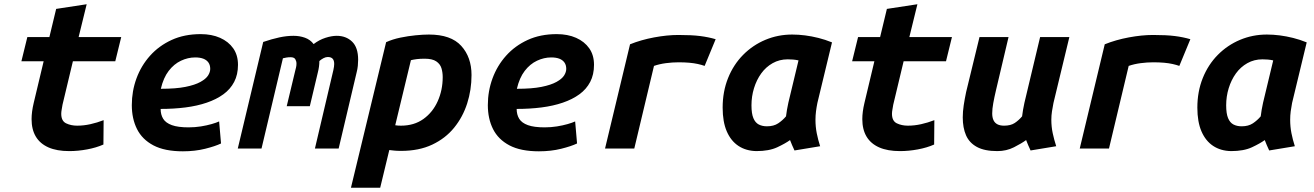

<svg xmlns="http://www.w3.org/2000/svg" viewBox="-20 -701 6200 906"><path d="M307 12Q248 12 208.5 -5.5Q169 -23 149 -56.5Q129 -90 129 -139Q129 -156 131.5 -175Q134 -194 139 -215L186 -412H81L109 -526H213L245 -659L389 -681L351 -526H552L524 -412H324L275 -207Q273 -194 271 -183.5Q269 -173 269 -164Q269 -130 292 -119Q315 -108 344 -108Q375 -108 406.5 -115Q438 -122 469 -134L468 -19Q434 -4 391 4Q348 12 307 12Z M843 13Q757 13 704 -15Q651 -43 626.5 -92Q602 -141 602 -205Q602 -271 624 -331Q646 -391 688 -438Q730 -485 790 -512.5Q850 -540 927 -540Q979 -540 1018.5 -522.5Q1058 -505 1080.5 -473Q1103 -441 1103 -395Q1103 -349 1085 -314.5Q1067 -280 1034 -256Q1001 -232 955.5 -216.5Q910 -201 855 -194Q800 -187 738 -187Q738 -160 750 -140.5Q762 -121 791 -110.5Q820 -100 870 -100Q900 -100 928 -104.5Q956 -109 978.5 -115.5Q1001 -122 1014 -128L1023 -24Q996 -11 948 1Q900 13 843 13ZM739 -282Q810 -282 855 -291Q900 -300 926 -314.5Q952 -329 962 -345Q972 -361 972 -376Q972 -394 963.5 -406Q955 -418 939.5 -424Q924 -430 901 -430Q867 -430 834 -414.5Q801 -399 776 -366.5Q751 -334 739 -282Z M1102 0 1222 -503Q1263 -517 1298 -524.5Q1333 -532 1365 -532Q1394 -532 1419 -523Q1444 -514 1460 -493Q1486 -513 1515.5 -522.5Q1545 -532 1569 -532Q1613 -532 1641.5 -504.5Q1670 -477 1670 -419Q1670 -406 1668.5 -390.5Q1667 -375 1663 -360L1578 0H1466L1553 -370Q1555 -378 1556 -386.5Q1557 -395 1557 -399Q1557 -416 1549.5 -424Q1542 -432 1527 -432Q1517 -432 1506.5 -426.5Q1496 -421 1487 -413Q1487 -387 1480 -360L1442 -200H1333L1373 -367Q1375 -374 1377 -383Q1379 -392 1379 -401Q1379 -412 1373.5 -421.5Q1368 -431 1351 -431Q1341 -431 1332 -429.5Q1323 -428 1315 -426L1214 0Z M1636 185 1802 -502Q1833 -516 1869.5 -523.5Q1906 -531 1941.5 -534.5Q1977 -538 2004 -538Q2108 -538 2156.5 -484.5Q2205 -431 2205 -347Q2205 -277 2184.5 -213Q2164 -149 2123 -98.5Q2082 -48 2019.5 -18.5Q1957 11 1873 11Q1851 11 1839 9.5Q1827 8 1817 7L1774 185ZM1872 -108Q1934 -108 1978 -139.5Q2022 -171 2045.5 -223.5Q2069 -276 2069 -337Q2069 -360 2063 -379.5Q2057 -399 2038.5 -411.5Q2020 -424 1984 -424Q1962 -424 1946.5 -422Q1931 -420 1919 -417L1845 -110Q1850 -109 1857.5 -108.5Q1865 -108 1872 -108Z M2523 13Q2437 13 2384 -15Q2331 -43 2306.5 -92Q2282 -141 2282 -205Q2282 -271 2304 -331Q2326 -391 2368 -438Q2410 -485 2470 -512.5Q2530 -540 2607 -540Q2659 -540 2698.5 -522.5Q2738 -505 2760.5 -473Q2783 -441 2783 -395Q2783 -349 2765 -314.5Q2747 -280 2714 -256Q2681 -232 2635.5 -216.5Q2590 -201 2535 -194Q2480 -187 2418 -187Q2418 -160 2430 -140.5Q2442 -121 2471 -110.5Q2500 -100 2550 -100Q2580 -100 2608 -104.5Q2636 -109 2658.5 -115.5Q2681 -122 2694 -128L2703 -24Q2676 -11 2628 1Q2580 13 2523 13ZM2419 -282Q2490 -282 2535 -291Q2580 -300 2606 -314.5Q2632 -329 2642 -345Q2652 -361 2652 -376Q2652 -394 2643.5 -406Q2635 -418 2619.5 -424Q2604 -430 2581 -430Q2547 -430 2514 -414.5Q2481 -399 2456 -366.5Q2431 -334 2419 -282Z M2835 0 2953 -492Q3005 -513 3066.5 -524.5Q3128 -536 3181 -536Q3244 -536 3283.5 -531Q3323 -526 3357 -516L3305 -390Q3291 -395 3273 -399Q3255 -403 3232.5 -405Q3210 -407 3182 -407Q3153 -407 3122.5 -403Q3092 -399 3066 -390L2973 0Z M3549 12Q3500 11 3464.5 -12.5Q3429 -36 3409.5 -81Q3390 -126 3390 -193Q3390 -269 3415.5 -332.5Q3441 -396 3486.5 -442Q3532 -488 3591.5 -513Q3651 -538 3718 -538Q3748 -538 3779 -534Q3810 -530 3842 -522Q3874 -514 3906 -501L3837 -215Q3833 -195 3830.5 -175.5Q3828 -156 3828 -136Q3828 -103 3834 -72.5Q3840 -42 3850 -11L3729 9Q3725 1 3717.5 -16.5Q3710 -34 3708 -40Q3686 -24 3647.5 -6Q3609 12 3549 12ZM3599 -105Q3631 -105 3652 -119Q3673 -133 3689 -152Q3691 -169 3693.5 -183Q3696 -197 3700 -216L3748 -416Q3735 -419 3722 -420Q3709 -421 3697 -421Q3658 -421 3626 -403Q3594 -385 3572 -354.5Q3550 -324 3538 -285Q3526 -246 3526 -204Q3526 -165 3535 -143.5Q3544 -122 3560.5 -113.5Q3577 -105 3599 -105Z M4227 12Q4168 12 4128.5 -5.5Q4089 -23 4069 -56.5Q4049 -90 4049 -139Q4049 -156 4051.5 -175Q4054 -194 4059 -215L4106 -412H4001L4029 -526H4133L4165 -659L4309 -681L4271 -526H4472L4444 -412H4244L4195 -207Q4193 -194 4191 -183.5Q4189 -173 4189 -164Q4189 -130 4212 -119Q4235 -108 4264 -108Q4295 -108 4326.5 -115Q4358 -122 4389 -134L4388 -19Q4354 -4 4311 4Q4268 12 4227 12Z M4686 12Q4626 12 4590 -7.5Q4554 -27 4538.5 -62.5Q4523 -98 4523 -147Q4523 -174 4527.5 -204Q4532 -234 4539 -267L4602 -526H4739L4680 -276Q4672 -242 4667 -214.5Q4662 -187 4662 -166Q4662 -147 4668 -134Q4674 -121 4686.5 -114.5Q4699 -108 4718 -108Q4749 -108 4768 -120.5Q4787 -133 4803 -152Q4805 -169 4807.5 -183Q4810 -197 4814 -216L4888 -526H5026L4951 -215Q4947 -195 4944 -175.5Q4941 -156 4941 -136Q4941 -103 4947.5 -72.5Q4954 -42 4964 -11L4843 9Q4839 1 4831.5 -16.5Q4824 -34 4822 -40Q4800 -24 4764.5 -6Q4729 12 4686 12Z M5075 0 5193 -492Q5245 -513 5306.5 -524.5Q5368 -536 5421 -536Q5484 -536 5523.5 -531Q5563 -526 5597 -516L5545 -390Q5531 -395 5513 -399Q5495 -403 5472.5 -405Q5450 -407 5422 -407Q5393 -407 5362.5 -403Q5332 -399 5306 -390L5213 0Z M5789 12Q5740 11 5704.5 -12.5Q5669 -36 5649.5 -81Q5630 -126 5630 -193Q5630 -269 5655.5 -332.5Q5681 -396 5726.5 -442Q5772 -488 5831.5 -513Q5891 -538 5958 -538Q5988 -538 6019 -534Q6050 -530 6082 -522Q6114 -514 6146 -501L6077 -215Q6073 -195 6070.5 -175.5Q6068 -156 6068 -136Q6068 -103 6074 -72.5Q6080 -42 6090 -11L5969 9Q5965 1 5957.5 -16.5Q5950 -34 5948 -40Q5926 -24 5887.5 -6Q5849 12 5789 12ZM5839 -105Q5871 -105 5892 -119Q5913 -133 5929 -152Q5931 -169 5933.5 -183Q5936 -197 5940 -216L5988 -416Q5975 -419 5962 -420Q5949 -421 5937 -421Q5898 -421 5866 -403Q5834 -385 5812 -354.5Q5790 -324 5778 -285Q5766 -246 5766 -204Q5766 -165 5775 -143.5Q5784 -122 5800.5 -113.5Q5817 -105 5839 -105Z"/></svg>

Font: Ubuntu Sans Mono
Style: Bold Italic
Weight: 700
Italic angle: -13.5°
Monospace: yes
Designer: Dalton Maag Ltd
Foundry: Dalton Maag Ltd
Version: Version 1.006